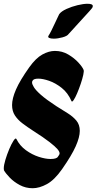

<svg xmlns="http://www.w3.org/2000/svg" viewBox="-25 -983 512 1018"><path d="M62 -246Q80 -210 112.5 -186.5Q145 -163 180.5 -151.5Q216 -140 243 -140Q275 -140 282 -152Q291 -163 291 -170Q291 -179 279.5 -192.5Q268 -206 238 -229.5Q208 -253 150 -290Q119 -310 94 -329Q69 -348 54 -371Q39 -394 39 -426Q39 -461 60 -509Q81 -557 130 -626Q165 -675 199.5 -694Q234 -713 266 -713Q305 -713 337 -694Q369 -675 390.5 -651.5Q412 -628 418 -613Q421 -607 416.5 -586Q412 -565 403 -538.5Q394 -512 384 -488.5Q374 -465 365.5 -452.5Q357 -440 354 -447Q335 -491 302 -517Q269 -543 235.5 -554.5Q202 -566 179 -566Q156 -566 150 -558Q149 -557 147 -554Q145 -551 145 -545Q145 -537 154.5 -521Q164 -505 191.5 -480.5Q219 -456 274 -420Q306 -400 334 -382.5Q362 -365 380 -343.5Q398 -322 398 -289Q398 -256 376.5 -207.5Q355 -159 304 -86Q264 -29 224 -7Q184 15 148 15Q111 15 79.5 -2Q48 -19 26.5 -41.5Q5 -64 -4 -80Q-5 -83 -5 -90Q-5 -107 3.5 -135.5Q12 -164 24 -192.5Q36 -221 47 -237.5Q58 -254 62 -246ZM233 -795Q238 -802 247 -820Q256 -838 265.5 -858.5Q275 -879 282 -893.5Q289 -908 289 -908Q300 -923 327.5 -935.5Q355 -948 386 -955.5Q417 -963 439 -963Q467 -963 467 -951Q467 -945 463 -940Q462 -938 449 -923.5Q436 -909 417.5 -889Q399 -869 381 -849Q363 -829 351 -816Q339 -803 339 -803Q332 -792 306.5 -785Q281 -778 260 -778Q244 -778 235.5 -782Q227 -786 233 -795Z"/></svg>

Font: Ga Maamli
Style: Regular
Weight: 400
Designer: Afotey Clement Nii Odai, Ama Asantewa Diaka, David Abbey-Thompson
Foundry: Sorkin Type Co.
Version: Version 1.000; ttfautohint (v1.8.4.7-5d5b)